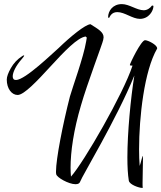

<svg xmlns="http://www.w3.org/2000/svg" viewBox="-20 -891 786 936"><path d="M662 -799C706 -799 728 -839 728 -861C728 -863 726 -864 721 -864C712 -851 697 -841 681 -841C647 -841 610 -871 574 -871C530 -871 507 -838 507 -807C507 -805 509 -804 512 -804C516 -811 524 -832 552 -832C588 -832 626 -799 662 -799ZM672 25C675 25 676 25 676 24C675 21 675 12 675 1C675 -32 677 -90 677 -115C677 -126 676 -131 675 -131C674 -131 668 -102 661 -82C659 -106 658 -133 658 -163C658 -319 683 -546 746 -654V-656C746 -672 702 -695 687 -695C668 -695 613 -581 613 -574C613 -572 617 -571 626 -571C582 -435 388 -99 326 -30C325 -43 324 -58 324 -73C324 -152 339 -257 375 -378C405 -483 480 -679 483 -696C484 -701 485 -706 485 -709C485 -734 461 -748 421 -773C395 -771 325 -714 266 -657C239 -634 103 -501 58 -501C47 -501 42 -507 42 -519C42 -538 57 -570 86 -603C94 -612 98 -618 98 -620C98 -621 97 -621 96 -621C95 -621 92 -620 89 -618C64 -602 46 -582 33 -559C20 -536 13 -517 13 -503C13 -459 37 -428 66 -428C97 -428 161 -496 227 -568C293 -640 359 -709 398 -713C401 -708 403 -710 403 -707C403 -707 402 -701 400 -689C387 -611 334 -467 321 -421C286 -285 253 -116 253 -55C253 -50 253 -45 254 -42C256 -26 315 7 348 7C361 7 368 3 371 -6C378 -29 549 -311 635 -523C617 -412 601 -244 601 -123C601 -79 603 -41 608 -10C612 10 659 25 672 25Z"/></svg>

Font: Comforter
Style: Regular
Weight: 400
Designer: Robert E. Leuschke
Foundry: Robert E. Leuschke
Version: Version 1.013; ttfautohint (v1.8.3)